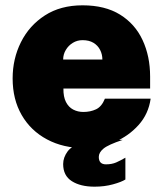

<svg xmlns="http://www.w3.org/2000/svg" viewBox="-20 -547 614 722"><path d="M218.5 -214Q218 -183 228 -163.5Q238 -144 255.2 -135Q272.5 -126 293.5 -126Q320 -126 341.2 -136Q362.5 -146 374.5 -176H546.5Q538.5 -118.5 501 -76.8Q463.5 -35 409.8 -12.5Q356 10 298.5 10Q218 10 156.8 -22.8Q95.5 -55.5 61.5 -114.5Q27.5 -173.5 27.5 -252Q27.5 -326 58.8 -388.5Q90 -451 148.8 -489Q207.5 -527 290.5 -527Q375 -527 431.5 -492Q488 -457 516.2 -396.2Q544.5 -335.5 544.5 -259V-214ZM217.5 -323H365Q365 -342.5 356.5 -359.2Q348 -376 331.5 -386Q315 -396 290.5 -396Q270.5 -396 254 -386Q237.5 -376 227.5 -359.2Q217.5 -342.5 217.5 -323ZM217.5 70Q217.5 45 234.5 22Q251.5 -1 308.5 -21H441.5Q387 -3 369.2 11.8Q351.5 26.5 351.5 43Q351.5 57 358.2 64Q365 71 378.5 71Q400.5 71 417 63.8Q433.5 56.5 451.5 46V128Q436.5 137.5 404.8 146.2Q373 155 335.5 155Q282.5 155 250 134.2Q217.5 113.5 217.5 70Z"/></svg>

Font: Public Sans Black
Style: Regular
Weight: 900
Designer: The Public Sans Project Authors: Dan O. Williams and USWDS (Libre Franklin designed by Pablo Impallari and Rodrigo Fuenz
Version: Version 1.007